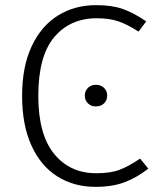

<svg xmlns="http://www.w3.org/2000/svg" viewBox="-20 -716 620 747"><path d="M549 -633 519 -593Q476 -621 440.5 -633Q405 -645 357 -645Q253 -645 191 -571.5Q129 -498 129 -343Q129 -193 190.5 -117.5Q252 -42 354 -42Q410 -42 445.5 -55.5Q481 -69 525 -99L557 -60Q514 -26 466 -7.5Q418 11 352 11Q267 11 202.5 -30Q138 -71 102 -150.5Q66 -230 66 -343Q66 -457 103.5 -536.5Q141 -616 206 -656Q271 -696 354 -696Q416 -696 458 -681Q500 -666 549 -633ZM397 -344Q397 -326 385 -314Q373 -302 353 -302Q334 -302 322 -314Q310 -326 310 -344Q310 -362 322 -374Q334 -386 353 -386Q373 -386 385 -374Q397 -362 397 -344Z"/></svg>

Font: Fira Sans Light
Style: Regular
Weight: 300
Designer: bBox Type GmbH & Carrois Corporate GbR & Edenspiekermann AG
Foundry: bBox Type GmbH & Carrois Corporate GbR & Edenspiekermann AG
Version: Version 4.301